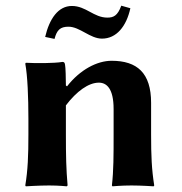

<svg xmlns="http://www.w3.org/2000/svg" viewBox="-20 -653 640 676"><path d="M512 -180V-291C512 -396 463 -439 373 -439C322 -439 262 -408 216 -349L212 -352C212 -375 211 -417 209 -425C208 -432 206 -435 200 -435C171 -430 106 -430 71 -432L69 -429C77 -386 80 -310 80 -235V-180C80 -105 78 -54 69 0L71 3C71 3 118 0 153 0C187 0 215 3 215 3L218 0C213 -57 212 -104 212 -180V-282C250 -332 292 -362 328 -362C355 -362 380 -342 380 -269V-180C380 -105 380 -53 374 0L376 3C376 3 408 0 443 0C477 0 521 3 521 3L523 0C514 -57 512 -104 512 -180ZM358 -591C310 -591 283 -632 233 -632C185 -632 154 -587 139 -523L172 -516C180 -547 192 -559 221 -559C261 -559 297 -517 339 -517C390 -517 425 -560 439 -624L407 -633C394 -597 379 -591 358 -591Z"/></svg>

Font: Libertinus Sans
Style: Bold
Weight: 700
Designer: Philipp H. Poll, Khaled Hosny
Foundry: Caleb Maclennan
Version: Version 7.050;RELEASE